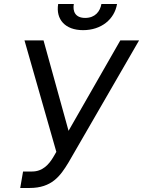

<svg xmlns="http://www.w3.org/2000/svg" viewBox="-20 -929 715 959"><path d="M81 9.9H127.8C238.6 9.9 281.2 -49.7 322.4 -117.9L674.7 -727.3H581L322.4 -275.6L197.4 -727.3H102.3L261.4 -170.5L245.7 -143.5C224.4 -108 193.2 -72.4 140.6 -72.4H95.2ZM270.6 -909.1C257.8 -832.4 305.4 -778.4 394.9 -778.4C485.8 -778.4 551.8 -832.4 564.6 -909.1H486.5C480.1 -872.2 455.3 -839.5 405.5 -839.5C355.8 -839.5 342.3 -872.2 348.7 -909.1Z"/></svg>

Font: Magic Ui Pro
Style: Italic
Weight: 400
Italic angle: -9.39999°
Designer: Stefan Endress, Andreas Faust
Version: Version 1.000;FEAKit 1.0